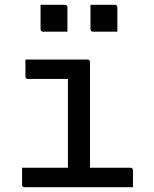

<svg xmlns="http://www.w3.org/2000/svg" viewBox="-20 -780 640 800"><path d="M72 -81H263V-451H97Q86 -451 86 -462V-532H344Q355 -532 355 -521V-81H523Q534 -81 534 -70V0H83Q72 0 72 -11ZM149 -760H250Q261 -760 261 -749V-648H160Q149 -648 149 -659ZM357 -760H458Q469 -760 469 -749V-648H368Q357 -648 357 -659Z"/></svg>

Font: Recursive Mn Lnr St
Style: Regular
Weight: 400
Monospace: yes
Version: Version 1.079;hotconv 1.0.112;makeotfexe 2.5.65598; ttfautoh